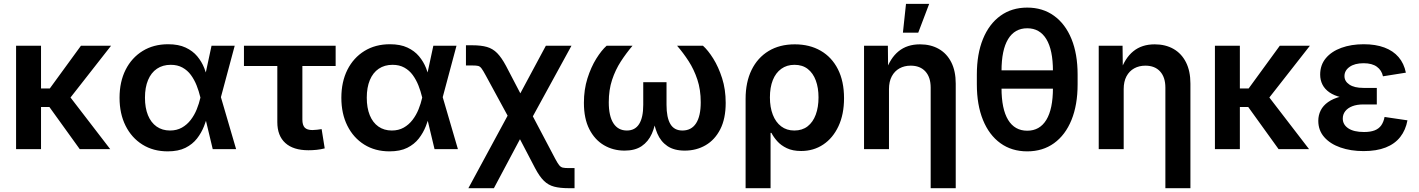

<svg xmlns="http://www.w3.org/2000/svg" viewBox="-20 -779 7411 1003"><path d="M194.3 -540V0H64V-540ZM560.1 -540 309.6 -220.2H159.7L158.2 -316.9H240.2L402.8 -540ZM396.5 0 234.4 -225.1 328.6 -295.4 555.7 0Z M856 11.7Q780.8 11.7 724.1 -23.7Q667.5 -59.1 636 -122.1Q604.5 -185.1 604.5 -268.1Q604.5 -351.6 636.2 -414.6Q668 -477.5 725.1 -512.7Q782.2 -547.9 858.4 -547.9Q912.6 -547.9 949.7 -530.5Q986.8 -513.2 1010.3 -485.1Q1033.7 -457 1047.1 -423.3Q1060.5 -389.6 1067.4 -356.9H1107.4L1133.3 -273.9L1213.4 0H1091.3L1026.4 -271.5Q1019 -302.7 1007.1 -332.8Q995.1 -362.8 977.3 -387.2Q959.5 -411.6 933.3 -426Q907.2 -440.4 872.1 -440.4Q830.1 -440.4 799.8 -419.9Q769.5 -399.4 753.4 -360.8Q737.3 -322.3 737.3 -268.6Q737.3 -215.8 752.9 -177.2Q768.6 -138.7 798.1 -117.9Q827.6 -97.2 868.2 -97.2Q903.3 -97.2 930.2 -112.3Q957 -127.4 976.3 -152.6Q995.6 -177.7 1007.8 -208Q1020 -238.3 1026.9 -268.6L1085 -540H1206.1L1133.3 -268.6L1107.4 -187.5H1067.9Q1059.6 -154.8 1045.9 -119.9Q1032.2 -85 1009 -55.2Q985.8 -25.4 948.7 -6.8Q911.6 11.7 856 11.7Z M1591.3 5.9Q1512.2 5.9 1470.5 -32Q1428.7 -69.8 1428.7 -141.1V-434.1H1254.4V-540H1733.4V-434.1H1559.6V-154.3Q1559.6 -125.5 1571.8 -112.5Q1584 -99.6 1612.3 -99.6Q1622.1 -99.6 1636.5 -101.3Q1650.9 -103 1660.2 -104.5L1676.3 -3.9Q1655.8 1.5 1634 3.7Q1612.3 5.9 1591.3 5.9Z M2014.6 11.7Q1939.5 11.7 1882.8 -23.7Q1826.2 -59.1 1794.7 -122.1Q1763.2 -185.1 1763.2 -268.1Q1763.2 -351.6 1794.9 -414.6Q1826.7 -477.5 1883.8 -512.7Q1940.9 -547.9 2017.1 -547.9Q2071.3 -547.9 2108.4 -530.5Q2145.5 -513.2 2168.9 -485.1Q2192.4 -457 2205.8 -423.3Q2219.2 -389.6 2226.1 -356.9H2266.1L2292 -273.9L2372.1 0H2250L2185.1 -271.5Q2177.7 -302.7 2165.8 -332.8Q2153.8 -362.8 2136 -387.2Q2118.2 -411.6 2092 -426Q2065.9 -440.4 2030.8 -440.4Q1988.8 -440.4 1958.5 -419.9Q1928.2 -399.4 1912.1 -360.8Q1896 -322.3 1896 -268.6Q1896 -215.8 1911.6 -177.2Q1927.2 -138.7 1956.8 -117.9Q1986.3 -97.2 2026.9 -97.2Q2062 -97.2 2088.9 -112.3Q2115.7 -127.4 2135 -152.6Q2154.3 -177.7 2166.5 -208Q2178.7 -238.3 2185.5 -268.6L2243.7 -540H2364.7L2292 -268.6L2266.1 -187.5H2226.6Q2218.3 -154.8 2204.6 -119.9Q2190.9 -85 2167.7 -55.2Q2144.5 -25.4 2107.4 -6.8Q2070.3 11.7 2014.6 11.7Z M2426.8 204.1 2670.9 -247.1H2723.6L2880.4 50.3Q2892.6 73.2 2900.9 83.7Q2909.2 94.2 2920.2 96.7Q2931.2 99.1 2951.2 99.1H2981.4V204.1H2951.2Q2905.3 204.1 2874.8 196Q2844.2 188 2821.3 165.5Q2798.3 143.1 2775.4 99.6L2696.3 -51.8L2560.1 204.1ZM2666.5 -110.8 2517.6 -384.8Q2503.9 -410.2 2495.8 -421.1Q2487.8 -432.1 2477.8 -434.6Q2467.8 -437 2446.8 -437H2414.1V-542.5H2446.8Q2493.2 -542.5 2523.7 -533.7Q2554.2 -524.9 2577.1 -501.7Q2600.1 -478.5 2623.5 -434.6L2698.2 -291.5L2831.5 -540H2965.3L2730.5 -110.8Z M3242.7 7.8Q3183.1 7.8 3135 -20.5Q3086.9 -48.8 3058.6 -104.2Q3030.3 -159.7 3030.3 -241.7Q3030.3 -311 3048.8 -369.6Q3067.4 -428.2 3094.7 -472.2Q3122.1 -516.1 3148.9 -540H3284.2Q3251.5 -501.5 3223.1 -457.8Q3194.8 -414.1 3177.5 -361.8Q3160.2 -309.6 3160.2 -244.6Q3160.2 -172.4 3184.6 -134.8Q3209 -97.2 3254.9 -97.2Q3297.4 -97.2 3318.8 -131.1Q3340.3 -165 3340.3 -231.4V-349.6H3461.9V-231.4Q3461.9 -165 3481.9 -131.1Q3502 -97.2 3544.9 -97.2Q3591.8 -97.2 3616.2 -134.8Q3640.6 -172.4 3640.6 -244.6Q3640.6 -310.5 3623 -363.3Q3605.5 -416 3577.4 -459.5Q3549.3 -502.9 3517.1 -540H3652.3Q3678.7 -516.6 3706.1 -472.9Q3733.4 -429.2 3752.2 -370.6Q3771 -312 3771 -241.7Q3771 -159.2 3742.7 -103.8Q3714.4 -48.3 3666 -20.3Q3617.7 7.8 3557.1 7.8Q3501.5 7.8 3466.6 -15.9Q3431.6 -39.6 3413.8 -81.5Q3396 -123.5 3389.6 -177.7H3409.7Q3403.8 -122.6 3385.3 -80.8Q3366.7 -39.1 3332 -15.6Q3297.4 7.8 3242.7 7.8Z M3875 204.1V-262.7Q3875 -349.6 3906.2 -413.6Q3937.5 -477.5 3995.1 -512.5Q4052.7 -547.4 4131.8 -547.4Q4209.5 -547.4 4267.3 -513.9Q4325.2 -480.5 4357.2 -417.5Q4389.2 -354.5 4389.2 -266.1Q4389.2 -181.6 4360.1 -119.6Q4331.1 -57.6 4280.5 -23.9Q4230 9.8 4165 9.8Q4121.1 9.8 4090.3 -4.9Q4059.6 -19.5 4040.3 -41.3Q4021 -63 4009.8 -85H4005.4V204.1ZM4129.4 -97.2Q4170.9 -97.2 4199 -119.1Q4227.1 -141.1 4241.5 -180.2Q4255.9 -219.2 4255.9 -270Q4255.9 -320.3 4241.7 -358.6Q4227.5 -397 4199.7 -418.7Q4171.9 -440.4 4130.4 -440.4Q4090.3 -440.4 4061.3 -419.4Q4032.2 -398.4 4017.1 -360.4Q4002 -322.3 4002 -270Q4002 -218.8 4017.1 -179.7Q4032.2 -140.6 4060.8 -118.9Q4089.4 -97.2 4129.4 -97.2Z M4624 -313.5V0H4493.7V-540H4618.2L4619.6 -405.3H4606.9Q4629.9 -475.1 4674.3 -511.2Q4718.8 -547.4 4786.1 -547.4Q4842.3 -547.4 4884.3 -523.4Q4926.3 -499.5 4949.5 -453.6Q4972.7 -407.7 4972.7 -342.3V204.1H4841.8V-321.3Q4841.8 -375.5 4814.2 -405.8Q4786.6 -436 4737.3 -436Q4704.6 -436 4679 -421.9Q4653.3 -407.7 4638.7 -380.4Q4624 -353 4624 -313.5ZM4696.8 -608.4 4712.9 -758.8H4834L4776.9 -608.4Z M5346.2 11.7Q5265.1 11.7 5206.1 -31Q5147 -73.7 5115 -152.3Q5083 -231 5083 -338.4V-389.2Q5083 -497.1 5115 -575.4Q5147 -653.8 5206.1 -696.5Q5265.1 -739.3 5346.2 -739.3Q5427.2 -739.3 5486.3 -696.5Q5545.4 -653.8 5577.4 -575.4Q5609.4 -497.1 5609.4 -389.2V-338.4Q5609.4 -231 5577.4 -152.3Q5545.4 -73.7 5486.3 -31Q5427.2 11.7 5346.2 11.7ZM5346.2 -96.2Q5411.6 -96.2 5446 -152.8Q5480.5 -209.5 5480.5 -319.3V-408.2Q5480.5 -518.1 5446 -574.7Q5411.6 -631.3 5346.2 -631.3Q5280.8 -631.3 5246.3 -574.7Q5211.9 -518.1 5211.9 -408.2V-319.3Q5211.9 -209.5 5246.3 -152.8Q5280.8 -96.2 5346.2 -96.2ZM5187 -315.9V-411.6H5505.9V-315.9Z M5850.1 -313.5V0H5719.7V-540H5844.2L5845.7 -405.3H5833Q5856 -475.1 5900.4 -511.2Q5944.8 -547.4 6012.2 -547.4Q6068.4 -547.4 6110.4 -523.4Q6152.3 -499.5 6175.5 -453.6Q6198.7 -407.7 6198.7 -342.3V204.1H6067.9V-321.3Q6067.9 -375.5 6040.3 -405.8Q6012.7 -436 5963.4 -436Q5930.7 -436 5905 -421.9Q5879.4 -407.7 5864.7 -380.4Q5850.1 -353 5850.1 -313.5Z M6457 -540V0H6326.7V-540ZM6822.8 -540 6572.3 -220.2H6422.4L6420.9 -316.9H6502.9L6665.5 -540ZM6659.2 0 6497.1 -225.1 6591.3 -295.4 6818.4 0Z M7103.5 10.3Q7036.1 10.3 6982.4 -8.5Q6928.7 -27.3 6897.7 -62.7Q6866.7 -98.1 6866.7 -147.9Q6866.7 -177.2 6879.2 -202.1Q6891.6 -227.1 6917.7 -245.6Q6943.8 -264.2 6984.4 -274.7Q7024.9 -285.2 7080.6 -285.2H7172.4V-233.4H7101.6Q7068.4 -233.4 7044.4 -224.1Q7020.5 -214.8 7007.6 -198.2Q6994.6 -181.6 6994.6 -159.7Q6994.6 -127.9 7023.4 -108.6Q7052.2 -89.4 7105.5 -89.4Q7139.6 -89.4 7161.6 -98.1Q7183.6 -106.9 7195.8 -124.5Q7208 -142.1 7212.9 -168L7332.5 -150.4Q7323.2 -99.6 7294.9 -63.5Q7266.6 -27.3 7218.8 -8.5Q7170.9 10.3 7103.5 10.3ZM7082 -260.7Q7027.8 -260.7 6988.8 -270Q6949.7 -279.3 6925 -296.4Q6900.4 -313.5 6888.4 -337.2Q6876.5 -360.8 6876.5 -389.2Q6876.5 -439.5 6906 -474.9Q6935.5 -510.3 6987.1 -529.1Q7038.6 -547.9 7104 -547.9Q7166 -547.9 7211.9 -530.8Q7257.8 -513.7 7286.1 -480.7Q7314.5 -447.8 7324.2 -399.4L7204.6 -380.4Q7197.8 -412.1 7172.6 -430.4Q7147.5 -448.7 7103.5 -448.7Q7057.1 -448.7 7030.3 -429.7Q7003.4 -410.6 7003.4 -381.3Q7003.4 -354.5 7029.1 -337.2Q7054.7 -319.8 7102.5 -319.8H7172.4V-260.7Z"/></svg>

Font: V-Inter
Style: SemiBold-600
Weight: 600
Designer: Rasmus Andersson
Foundry: rsms
Version: Version 4.000;git-4146feb